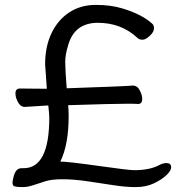

<svg xmlns="http://www.w3.org/2000/svg" viewBox="-20 -740 753 783"><path d="M533 23Q492 23 441 15Q390 7 335 -1Q280 -9 235 -9Q191 -9 165.5 -1Q140 7 116.5 15Q93 23 72 23Q51 23 41 20.5Q31 18 31 6Q31 -1 34 -13Q42 -54 67 -54H76Q181 -54 181 -260Q181 -274 177 -310L81 -304Q64 -304 53.5 -323Q43 -342 43 -359Q43 -379 61 -379L171 -378Q164 -470 164 -478Q164 -550 190 -604.5Q216 -659 262.5 -689.5Q309 -720 371 -720Q431 -720 478 -706Q558 -682 600 -644Q608 -638 608 -624Q608 -610 591 -594Q574 -578 561 -578Q548 -578 541 -585Q475 -647 379 -647Q284 -647 258 -556Q246 -517 246 -487Q246 -455 252 -380Q488 -388 522 -391Q540 -391 550 -371.5Q560 -352 560 -337Q560 -316 543 -316Q530 -317 502 -317Q440 -317 258 -311Q260 -289 260 -267Q260 -150 226 -81Q257 -81 381 -63.5Q505 -46 527 -46Q591 -46 630 -67Q644 -75 659 -75Q678 -75 678 -58Q678 -44 658.5 -25.5Q639 -7 607 8Q575 23 533 23Z"/></svg>

Font: ToneOZ-Pinyin-WenKai-Medium
Style: Medium
Weight: 700
Designer: Fontworks Inc.
Foundry: ToneOZ
Version: Version 0.240331